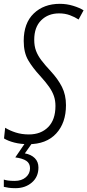

<svg xmlns="http://www.w3.org/2000/svg" viewBox="-47 -744 457 1004"><path d="M102 10Q61 10 28 1.5Q-5 -7 -26 -20L-20 -76Q4 -61 35.5 -51Q67 -41 104 -41Q167 -41 205 -79.5Q243 -118 243 -190Q243 -218 235 -241.5Q227 -265 210 -289.5Q193 -314 163 -347Q124 -389 100.5 -429Q77 -469 77 -530Q77 -623 129.5 -673.5Q182 -724 266 -724Q302 -724 336 -713.5Q370 -703 390 -690L364 -642Q344 -655 318.5 -664.5Q293 -674 262 -674Q205 -674 168.5 -638Q132 -602 132 -536Q132 -503 141.5 -478Q151 -453 170 -428Q189 -403 218 -372Q256 -331 277 -289.5Q298 -248 298 -194Q298 -101 246.5 -45.5Q195 10 102 10ZM34 240Q14 240 -0.5 238Q-15 236 -27 233V195Q-19 198 -5 200Q9 202 30 202Q66 202 88 183Q110 164 110 136Q110 110 90.5 97Q71 84 33 79L87 0H124L83 58Q116 64 135 83Q154 102 154 132Q154 181 119.5 210.5Q85 240 34 240Z"/></svg>

Font: Noto Sans ExtraCondensed Light
Style: Italic
Weight: 300
Width: 2
Italic angle: -12°
Designer: Monotype Design Team
Foundry: Monotype Imaging Inc.
Version: Version 2.013; ttfautohint (v1.8.4.7-5d5b)